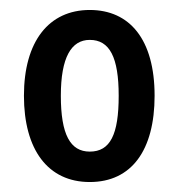

<svg xmlns="http://www.w3.org/2000/svg" viewBox="-20 -742 359 385"><path d="M290 -550C290 -663 240 -722 160 -722C78 -722 28 -659 28 -550C28 -442 76 -377 160 -377C244 -377 290 -441 290 -550ZM102 -550C102 -627 123 -662 160 -662C200 -662 218 -627 218 -550C218 -472 201 -438 160 -438C121 -438 102 -472 102 -550Z"/></svg>

Font: Noto Sans Hebrew ExtraCondensed Medium
Style: Regular
Weight: 500
Width: 2
Designer: Monotype Design Team
Foundry: Monotype Imaging Inc.
Version: Version 2.004